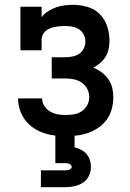

<svg xmlns="http://www.w3.org/2000/svg" viewBox="-20 -558 540 798"><path d="M252 8Q229 8 205.5 5Q182 2 159.5 -6Q137 -14 117.5 -27.5Q98 -41 84 -60Q70 -79 62.5 -102Q55 -125 55 -149H155Q155 -132 164.5 -117.5Q174 -103 188.5 -94.5Q203 -86 219.5 -83Q236 -80 252 -80Q270 -80 287.5 -83Q305 -86 319.5 -95.5Q334 -105 342.5 -121Q351 -137 351 -154Q351 -172 342.5 -188.5Q334 -205 319 -215Q304 -225 286 -228.5Q268 -232 250 -232H195V-320H250Q265 -320 280.5 -323Q296 -326 308.5 -334Q321 -342 328 -356.5Q335 -371 335 -386Q335 -401 327.5 -415Q320 -429 307 -437Q294 -445 278.5 -447.5Q263 -450 248 -450Q238 -450 227.5 -449Q217 -448 207 -446Q197 -444 187.5 -440Q178 -436 170 -429.5Q162 -423 157.5 -413.5Q153 -404 153 -394V-349H65V-530H153V-487Q164 -501 179.5 -511Q195 -521 212 -527Q229 -533 247 -535.5Q265 -538 283 -538Q313 -538 343 -529.5Q373 -521 394.5 -499.5Q416 -478 425.5 -448.5Q435 -419 435 -389Q435 -372 431.5 -354.5Q428 -337 419 -322.5Q410 -308 397 -296.5Q384 -285 368 -277Q387 -269 403 -257Q419 -245 430.5 -228.5Q442 -212 446.5 -192.5Q451 -173 451 -153Q451 -129 444.5 -105Q438 -81 424 -61.5Q410 -42 390 -28Q370 -14 347.5 -6Q325 2 301 5Q277 8 252 8ZM150 220V150H250Q254 150 258.5 149.5Q263 149 267 147.5Q271 146 274.5 143Q278 140 278 135Q278 131 274.5 127.5Q271 124 267 122.5Q263 121 258.5 120.5Q254 120 250 120H210V0H290V54Q304 58 317 64.5Q330 71 339.5 82Q349 93 353.5 107Q358 121 358 135Q358 155 349.5 173Q341 191 324.5 201.5Q308 212 288.5 216Q269 220 250 220Z"/></svg>

Font: Iosevka Slab Semibold
Style: Regular
Weight: 600
Monospace: yes
Designer: Belleve Invis
Foundry: Belleve Invis
Version: Version 11.1.1; ttfautohint (v1.8.3)